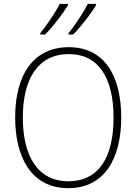

<svg xmlns="http://www.w3.org/2000/svg" viewBox="-20 -971 711 1001"><path d="M480 -943V-951H438C417 -910 371 -838 337 -798V-791H361C402 -831 457 -903 480 -943ZM334 -943V-951H292C270 -909 225 -840 190 -798V-791H215C257 -832 310 -903 334 -943ZM612 -358C612 -581 521 -725 339 -725C157 -725 59 -585 59 -359C59 -152 143 10 336 10C528 10 612 -149 612 -358ZM99 -359C99 -558 177 -689 339 -689C491 -689 572 -569 572 -358C572 -153 497 -26 336 -26C177 -26 99 -157 99 -359Z"/></svg>

Font: Noto Sans Malayalam SemiCondensed ExtraLight
Style: Regular
Weight: 200
Width: 4
Designer: Jelle Bosma - Monotype Design Team
Foundry: Monotype Imaging Inc.
Version: Version 2.104